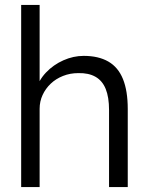

<svg xmlns="http://www.w3.org/2000/svg" viewBox="-20 -760 601 780"><path d="M66 -740H141V-408L126 -393Q137 -434 167 -465.5Q197 -497 237.5 -515Q278 -533 320 -533Q380 -533 420 -510Q460 -487 479.5 -439Q499 -391 499 -317V0H423V-313Q423 -365 409.5 -398.5Q396 -432 368 -448Q340 -464 298 -463Q265 -463 236 -451.5Q207 -440 186 -420Q165 -400 153 -374Q141 -348 141 -318V0H104Q97 0 88 0Q79 0 66 0Z"/></svg>

Font: Our Lexend Light
Style: Regular
Weight: 300
Designer: Bonnie Shaver-Troup, Thomas Jockin
Foundry: Lexend
Version: Version 1.007